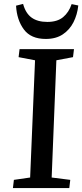

<svg xmlns="http://www.w3.org/2000/svg" viewBox="-20 -961 420 981"><path d="M159 -653 75 -669 80 -710H358L353 -669L268 -653L244 -54L339 -42L334 0H46L51 -42L134 -54ZM98 -941Q111 -893 141.5 -871Q172 -849 222 -849Q273 -849 302.5 -873.5Q332 -898 346 -940L380 -933Q375 -886 355.5 -847.5Q336 -809 301 -785.5Q266 -762 214 -762Q138 -762 102 -810.5Q66 -859 62 -932Z"/></svg>

Font: Literata 36pt Medium
Style: Italic
Weight: 500
Italic angle: -2°
Designer: Latin by Veronika Burian and Jose Scaglione. Greek by Irene Vlachou. Cyrillic by Vera Evstafieva
Foundry: TypeTogether
Version: Version 3.002